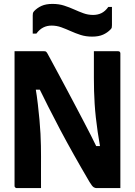

<svg xmlns="http://www.w3.org/2000/svg" viewBox="-20 -962 690 982"><path d="M189.8 0Q159.3 0 128 0Q96.7 0 65.4 0Q62.4 0 59.9 -1.5Q57.4 -3 55.9 -5.5Q54.4 -8 54.4 -11Q54.4 -84.3 54.4 -157Q54.4 -229.8 54.4 -302.6Q54.4 -375.3 54.4 -448.5Q54.4 -521.7 54.4 -594.2Q54.4 -620.6 54.4 -647.1Q54.4 -673.5 54.4 -700Q75.6 -700 103 -700Q130.4 -700 157.7 -700Q185 -700 205.4 -700Q211.1 -700 214.1 -698.6Q217.1 -697.1 221.2 -690.9Q225.4 -684.6 233.4 -668.7Q256.3 -626.3 278.2 -585.6Q300 -544.9 321.3 -505.1Q342.6 -465.3 363.3 -425.9Q384 -386.4 404.6 -347.4Q425.1 -308.5 445.5 -268.5Q465.8 -228.5 485.4 -187.8L445.6 -215.1H513.5L493.4 -202.9Q485.4 -247.8 479.7 -286.8Q474 -325.9 470.1 -361.6Q466.2 -397.4 464.1 -430.6Q461.9 -463.8 461.1 -496.5Q460.2 -529.1 460.2 -562.8Q460.2 -591.8 460.2 -627.2Q460.2 -662.6 460.2 -700Q491.6 -700 522.9 -700Q554.1 -700 584.6 -700Q589.6 -700 592.6 -697Q595.6 -694 595.6 -689Q595.6 -617.2 595.6 -544.5Q595.6 -471.8 595.6 -399.5Q595.6 -327.1 595.6 -254.9Q595.6 -182.6 595.6 -109.9Q595.6 -82.5 595.6 -55Q595.6 -27.5 595.6 0Q576.2 0 554.3 0Q532.4 0 511.4 0Q490.3 0 472.6 0Q466.6 0 458.9 -4.6Q451.1 -9.3 437.7 -31.6Q393.6 -106.7 356.9 -172.1Q320.1 -237.6 288.2 -297.8Q256.3 -358.1 226.8 -416.6Q197.3 -475.2 166.8 -537.3L211.9 -503.4H142.7L160.9 -517.8Q168.8 -471 173.6 -428.9Q178.4 -386.8 181.9 -349.2Q185.4 -311.5 187.1 -278Q188.9 -244.5 189.3 -215.6Q189.8 -186.7 189.8 -162.6Q189.6 -123.7 189.7 -82.3Q189.8 -40.9 189.8 0ZM456.3 -885.6Q479.8 -885.6 498.9 -894.9Q518.1 -904.3 533.9 -926.4H552.6Q552.6 -901.2 552.6 -877.1Q552.6 -853 552.6 -833.5Q552.6 -825.4 551.6 -821Q550.6 -816.7 545.6 -811.7Q529.6 -794.8 507.2 -784.8Q484.8 -774.7 451.4 -774.7Q418.7 -774.7 392 -783.4Q365.3 -792.1 341.4 -802.9Q317.5 -813.7 293.6 -822.4Q269.8 -831.1 243.7 -831.1Q220.2 -831.1 201.1 -821.3Q181.9 -811.6 166.1 -790.3H147.4Q147.4 -815.5 147.4 -839.2Q147.4 -863 147.4 -883.2Q147.4 -890.3 148.4 -894.7Q149.4 -899.2 154.4 -905Q170.4 -921.9 192.8 -932Q215.2 -942 248.6 -942Q281.3 -942 308.1 -933.3Q334.9 -924.6 358.8 -913.8Q382.7 -903 406.5 -894.3Q430.2 -885.6 456.3 -885.6Z"/></svg>

Font: Recursive Sans Linear Light
Style: Regular
Weight: 300
Version: Version 1.085